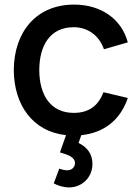

<svg xmlns="http://www.w3.org/2000/svg" viewBox="-20 -575 608 836"><path d="M281.5 241C336 241 382.5 198.5 382.5 138.5C382.5 95.5 359.5 65.5 322 47.5L334 13.5C433 3.5 504.5 -53 536.5 -148.5L430.5 -173.5C408.5 -115.5 368 -83.5 301 -83.5C202 -83.5 151.5 -158.5 151 -270C151.5 -378 198.5 -456.5 301 -456.5C361.5 -456.5 412 -421 432.5 -360.5L536.5 -390.5C509.5 -492 420.5 -555 302.5 -555C139 -555 41 -437 40 -270C41 -117 123 -2 267.5 13.5L241 88.5C275.5 99 306.5 108.5 306.5 135.5C306.5 151 294.5 166.5 272.5 166.5C263 166.5 251.5 164 238 159.5L214 223.5C233.5 233.5 255.5 241 281.5 241Z"/></svg>

Font: Eudonet SemiBold
Style: Regular
Weight: 600
Designer: Mikhail Sharanda
Foundry: Mikhail Sharanda
Version: Version 4.503;Glyphs 3.1.2 (3151)